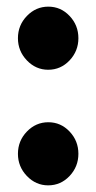

<svg xmlns="http://www.w3.org/2000/svg" viewBox="-20 -547 290 578"><path d="M125 11Q88 11 61 -17.1Q34 -45.3 34 -84Q34 -123 61 -151Q88 -179 125.5 -179Q163 -179 189.5 -151Q216 -123 216 -84Q216 -45.3 189.4 -17.1Q162.8 11 125 11ZM125 -337Q88 -337 61 -365.1Q34 -393.3 34 -432Q34 -471 61 -499Q88 -527 125.5 -527Q163 -527 189.5 -499Q216 -471 216 -432Q216 -393.3 189.4 -365.1Q162.8 -337 125 -337Z"/></svg>

Font: Red Hat Text VF
Style: Regular
Weight: 400
Designer: Pentagram, MCKL
Foundry: Pentagram, MCKL
Version: Version 1.023